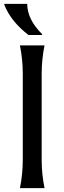

<svg xmlns="http://www.w3.org/2000/svg" viewBox="-20 -972 333 992"><path d="M2.4 -952.1H120.6Q120.6 -872.1 197.3 -795.9V-791H127.4Q35.6 -861.8 2.4 -947.3ZM83 0Q97.7 -73.2 97.7 -146.5V-590.8Q97.7 -664.1 83 -737.3H210Q195.3 -664.1 195.3 -590.8V-146.5Q195.3 -73.2 210 0Z"/></svg>

Font: Classica
Style: Book
Weight: 400
Version: Version 1.001